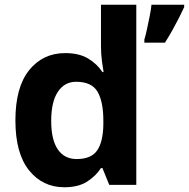

<svg xmlns="http://www.w3.org/2000/svg" viewBox="-20 -780 797 810"><path d="M251 10Q160 10 102.5 -61.5Q45 -133 45 -272Q45 -412 103 -484Q161 -556 255 -556Q314 -556 352 -533Q390 -510 412 -476H417Q414 -492 410 -522.5Q406 -553 406 -585V-760H555V0H441L412 -71H406Q384 -37 347 -13.5Q310 10 251 10ZM303 -109Q365 -109 390 -145.5Q415 -182 416 -255V-271Q416 -351 391.5 -393Q367 -435 301 -435Q252 -435 224 -392.5Q196 -350 196 -270Q196 -190 224 -149.5Q252 -109 303 -109ZM757 -750Q747 -728 734.5 -703.5Q722 -679 707.5 -653Q693 -627 676 -600H589V-613Q595 -633 600.5 -659Q606 -685 611.5 -712Q617 -739 619 -760H757Z"/></svg>

Font: Noto Sans Canadian Aboriginal
Style: Regular
Weight: 400
Designer: Monotype Design Team, Typotheque's Kevin King
Foundry: Monotype Imaging Inc.
Version: Version 2.002